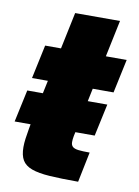

<svg xmlns="http://www.w3.org/2000/svg" viewBox="-77 -711 553 763"><g transform="rotate(10 199.0 -329.0)"><path d="M2 -192 30 -322H353L325 -192ZM292 0Q223 0 177 -3Q131 -6 104 -16Q77 -26 65.5 -45.5Q54 -65 54 -98Q54 -114 56.5 -132.5Q59 -151 63 -173.5Q67 -196 72 -223L104 -374H40L69 -510H133L164 -658H345L314 -510H398L369 -374H285L247 -192Q245 -183 243.5 -175.5Q242 -168 241.5 -162Q241 -156 241 -151Q241 -139 248 -132.5Q255 -126 271.5 -124Q288 -122 317 -122Z"/></g></svg>

Font: Saira SemiCondensed Black
Style: Italic
Weight: 900
Width: 4
Italic angle: -12°
Designer: Hector Gatti with collaboration of the Omnibus-Type team
Foundry: Omnibus-Type
Version: Version 1.101